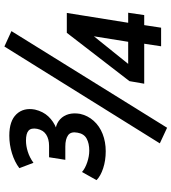

<svg xmlns="http://www.w3.org/2000/svg" viewBox="28 -802 801 898"><g transform="rotate(-90 429.0 -352.5)"><path d="M171 -259Q128 -259 91.5 -271Q55 -283 36 -302L74 -370Q91 -355 119.5 -345.5Q148 -336 174 -336Q208 -336 230.5 -348.5Q253 -361 258 -391Q264 -422 246 -435Q228 -448 193 -448H131L143 -524H196Q228 -524 249 -537.5Q270 -551 276 -580Q281 -608 267.5 -620Q254 -632 221 -632Q196 -632 169 -623.5Q142 -615 117 -597L92 -663Q121 -685 161.5 -697.5Q202 -710 244 -710Q313 -710 344.5 -676.5Q376 -643 366 -590Q357 -552 334 -527.5Q311 -503 278 -490L279 -493Q304 -488 321 -472Q338 -456 344.5 -432.5Q351 -409 346 -379Q338 -343 313.5 -315.5Q289 -288 252 -273.5Q215 -259 171 -259ZM281 28 208 -6 661 -733 733 -700ZM662 0 674 -79H487L499 -148L725 -441H818L772 -154H819L808 -79H761L749 0ZM683 -154 714 -347H735L562 -132L566 -154Z"/></g></svg>

Font: Nunito Sans 10pt Condensed
Style: Bold Italic
Weight: 700
Width: 3
Italic angle: -9°
Designer: Vernon Adams
Foundry: Vernon Adams
Version: Version 3.101;gftools[0.9.27]